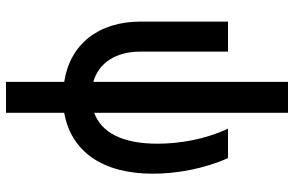

<svg xmlns="http://www.w3.org/2000/svg" viewBox="-190 -590 980 640"><g transform="rotate(90 300.0 -270.0)"><path d="M507 -540H409C445 -463 459 -377 459 -305C459 -188 422 -118 356 -94V-740H253V-91C189 -109 152 -167 152 -248V-540H52V-248C52 -108 128 -13 253 6V200H356V6C484 -17 559 -120 559 -290C559 -365 544 -457 507 -540Z"/></g></svg>

Font: CommitMono
Style: 600Regular
Weight: 600
Monospace: yes
Designer: Eigil Nikolajsen
Foundry: Eigil Nikolajsen
Version: Version 1.143